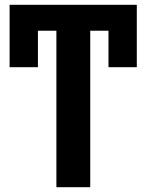

<svg xmlns="http://www.w3.org/2000/svg" viewBox="-20 -780 611 800"><path d="M356 0H215V-652H138V-500H20V-760H550V-500H432V-652H356Z"/></svg>

Font: Noto Sans UI
Style: Bold
Weight: 700
Designer: Monotype Design Team
Foundry: Monotype Imaging Inc.
Version: Version 1.901